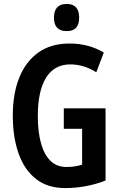

<svg xmlns="http://www.w3.org/2000/svg" viewBox="-20 -945 608 975"><path d="M304 -395H516V-28Q417 10 310 10Q222 10 163 -36Q104 -82 74.5 -165Q45 -248 45 -359Q45 -469 78 -551Q111 -633 175 -678.5Q239 -724 333 -724Q383 -724 427 -712Q471 -700 507 -678L469 -578Q406 -618 337 -618Q256 -618 214 -550.5Q172 -483 172 -356Q172 -278 187.5 -220Q203 -162 235 -129.5Q267 -97 318 -97Q361 -97 397 -109V-291H304ZM319 -925Q382 -925 382 -855Q382 -787 319 -787Q254 -787 254 -855Q254 -925 319 -925Z"/></svg>

Font: Noto Sans Bengali ExtraCondensed SemiBold
Style: Regular
Weight: 600
Width: 2
Designer: Joana Ranito - Universal Thirst; Jelle Bosma - Monotype Design Team
Foundry: Universal Thirst ehf.
Version: Version 3.000; ttfautohint (v1.8.4.7-5d5b)